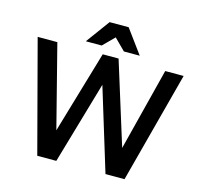

<svg xmlns="http://www.w3.org/2000/svg" viewBox="-124 -1035 1219 1169"><g transform="rotate(15 485.0 -450.0)"><path d="M210 0 25 -700H149L282 -180L435 -700H535L697 -180L829 -700H945L760 0H640L481 -520L330 0ZM315 -750 425 -900H545L655 -750H555L485 -820L415 -750Z"/></g></svg>

Font: Golos Text Medium
Style: Regular
Weight: 500
Designer: A.Korolkova, Vitaly Kuzmin
Foundry: ParaType Ltd
Version: Version 2.004